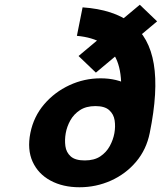

<svg xmlns="http://www.w3.org/2000/svg" viewBox="-20 -780 682 809"><path d="M315 9Q245 9 193 -19Q141 -47 117.5 -98.5Q94 -150 108 -220Q122 -289 166 -340.5Q210 -392 272.5 -421Q335 -450 404 -450Q473 -450 524.5 -421Q576 -392 600.5 -340.5Q625 -289 611 -220Q597 -150 553.5 -98.5Q510 -47 447.5 -19Q385 9 315 9ZM337 -104Q377 -104 402.5 -121Q428 -138 442.5 -164.5Q457 -191 462 -219Q467 -247 463 -273Q459 -299 440 -316Q421 -333 382 -333Q343 -333 317 -316Q291 -299 276.5 -273Q262 -247 257 -219Q252 -191 255.5 -164.5Q259 -138 278 -121Q297 -104 337 -104ZM384 -474 311 -544 569 -760 642 -690ZM304 -629 328 -749Q459 -740 534 -682Q609 -624 628 -510.5Q647 -397 611 -220L462 -219Q488 -324 490.5 -399Q493 -474 473.5 -523Q454 -572 411.5 -597.5Q369 -623 304 -629Z"/></svg>

Font: Teachers
Style: Italic
Weight: 400
Italic angle: -11°
Designer: Alfredo Marco Pradil, Chank Diesel
Version: Version 1.001